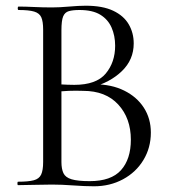

<svg xmlns="http://www.w3.org/2000/svg" viewBox="-20 -648 598 672"><path d="M300 -342 311 -353Q370 -353 414.5 -331Q459 -309 483.5 -271Q508 -233 508 -184Q508 -131 482 -88Q456 -45 410.5 -20.5Q365 4 309 4Q277 4 236.5 1Q196 -2 162 -2Q129 -2 98.5 -1Q68 0 43 0Q41 0 41 -6Q41 -12 43 -12Q79 -12 98 -17Q117 -22 124 -37Q131 -52 131 -81V-544Q131 -573 124.5 -587.5Q118 -602 99.5 -607.5Q81 -613 45 -613Q42 -613 42 -619Q42 -625 45 -625Q69 -625 99 -623.5Q129 -622 162 -622Q188 -622 222 -625Q256 -628 280 -628Q339 -628 376 -610.5Q413 -593 430.5 -563Q448 -533 448 -496Q448 -439 406.5 -399Q365 -359 300 -342ZM258 -613Q235 -613 221 -609Q207 -605 201 -590.5Q195 -576 195 -542V-346L163 -354Q195 -352 216 -351.5Q237 -351 240 -351Q317 -351 350 -390.5Q383 -430 383 -488Q383 -523 370.5 -551.5Q358 -580 331 -596.5Q304 -613 258 -613ZM294 -14Q369 -14 403.5 -52.5Q438 -91 438 -159Q438 -234 394 -282Q350 -330 271 -330Q246 -331 219.5 -330Q193 -329 166 -325L195 -336V-81Q195 -57 202 -42Q209 -27 230.5 -20.5Q252 -14 294 -14Z"/></svg>

Font: Cormorant Infant Light
Style: Regular
Weight: 400
Version: Version 4.001